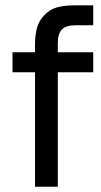

<svg xmlns="http://www.w3.org/2000/svg" viewBox="-20 -691 378 720"><path d="M196.8 9.3H111.3V-419.9H26.9V-495.1H111.3V-522Q111.3 -557.1 117.9 -583.7Q124.5 -610.4 144 -631.8Q165.5 -655.8 193.6 -663.3Q221.7 -670.9 257.8 -670.9H329.6V-596.2H262.2Q228 -596.2 212.4 -580.6Q196.8 -564.9 196.8 -529.3V-495.1H329.6V-419.9H196.8Z"/></svg>

Font: Potro Sans Bangla SemiBold
Style: Regular
Weight: 600
Designer: Jayed Ahsan Saad
Foundry: Codepotro
Version: Potro Sans Bangla;Version 0.996;CodepotroFonts;